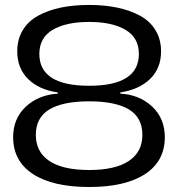

<svg xmlns="http://www.w3.org/2000/svg" viewBox="-20 -749 721 777"><path d="M340.8 7.8Q194.3 7.8 113.8 -44.4Q33.2 -96.7 33.2 -193.8Q33.2 -269 84 -316.9Q134.8 -364.7 213.9 -370.1V-375Q137.7 -385.7 93.8 -429.2Q49.8 -472.7 49.8 -541Q49.8 -589.8 72 -626.7Q94.2 -663.6 134.3 -685.5Q174.3 -707.5 226.1 -718.3Q277.8 -729 340.8 -729Q403.3 -729 455.3 -718Q507.3 -707 547.4 -685.1Q587.4 -663.1 609.6 -626.2Q631.8 -589.4 631.8 -541Q631.8 -472.7 587.6 -429.7Q543.5 -386.7 466.8 -375V-370.1Q544.9 -365.7 595.9 -317.6Q647 -269.5 647 -193.8Q647 -96.7 566.9 -44.4Q486.8 7.8 340.8 7.8ZM125 -203.1Q125 -133.8 179.9 -97.4Q234.9 -61 340.8 -61Q446.8 -61 501.5 -97.7Q556.2 -134.3 556.2 -203.1Q556.2 -273.4 501.5 -306.2Q446.8 -338.9 340.8 -338.9Q233.9 -338.9 179.4 -305.9Q125 -272.9 125 -203.1ZM139.2 -530.8Q139.2 -401.9 340.8 -401.9Q542 -401.9 542 -530.8Q542 -596.2 488 -628.2Q434.1 -660.2 340.8 -660.2Q247.1 -660.2 193.1 -628.2Q139.2 -596.2 139.2 -530.8Z"/></svg>

Font: Lumene Sans Expanded
Style: Regular
Weight: 400
Width: 7
Designer: Deni Anggara
Version: Version 1.003;Glyphs 3.1.2 (3151)